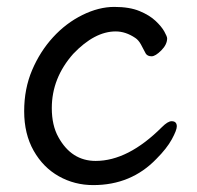

<svg xmlns="http://www.w3.org/2000/svg" viewBox="-20 -512 570 556"><path d="M250 24Q196 24 150.5 -1.5Q105 -27 77.5 -75.5Q50 -124 50 -190Q50 -255 73 -309Q96 -363 133.5 -404Q171 -445 218.5 -468.5Q266 -492 311 -492Q355 -492 384 -480Q413 -468 430.5 -451.5Q448 -435 456 -420.5Q464 -406 464 -401Q464 -383 447 -366Q430 -349 419 -349Q407 -349 402 -357Q395 -371 388 -383.5Q381 -396 372 -402Q344 -421 315 -421Q254 -421 192 -356Q130 -286 130 -199Q130 -149 149 -115Q187 -46 257 -46Q351 -46 449 -144Q466 -161 477 -161Q492 -161 492 -146Q492 -135 477.5 -108.5Q463 -82 433 -52Q360 24 250 24Z"/></svg>

Font: ToneOZ-Pinyin-WenKai-Medium
Style: Medium
Weight: 700
Designer: Fontworks Inc.
Foundry: ToneOZ
Version: Version 0.240331